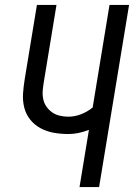

<svg xmlns="http://www.w3.org/2000/svg" viewBox="-20 -755 541 775"><path d="M301 0 339 -231Q319 -223 298 -218.5Q277 -214 256 -214Q226 -214 197.5 -219Q169 -224 144.5 -237Q120 -250 102.5 -271.5Q85 -293 78 -320.5Q71 -348 73 -377.5Q75 -407 80 -437L129 -735H208L157 -425Q154 -407 152.5 -389.5Q151 -372 154.5 -355Q158 -338 167.5 -324.5Q177 -311 190.5 -301.5Q204 -292 221 -288Q238 -284 256 -284Q282 -284 307.5 -294Q333 -304 354 -321L422 -735H501L380 0Z"/></svg>

Font: Iosevka Oblique
Style: Regular
Weight: 400
Italic angle: -9°
Monospace: yes
Designer: Belleve Invis
Foundry: Belleve Invis
Version: Version 32.5.0; ttfautohint (v1.8.4)